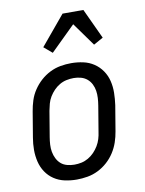

<svg xmlns="http://www.w3.org/2000/svg" viewBox="-86 -822 672 890"><g transform="rotate(-10 250.0 -376.5)"><path d="M203 8Q174 8 146.5 2Q119 -4 96.5 -19Q74 -34 59 -56.5Q44 -79 37.5 -106Q31 -133 31 -161.5Q31 -190 36 -219L56 -339Q60 -364 68 -389Q76 -414 91 -436.5Q106 -459 126 -477Q146 -495 170 -507Q194 -519 219.5 -523.5Q245 -528 270 -528Q299 -528 326.5 -522Q354 -516 376.5 -501Q399 -486 414.5 -463.5Q430 -441 436.5 -414Q443 -387 442.5 -358.5Q442 -330 438 -301L418 -181Q414 -156 405.5 -131Q397 -106 382.5 -83.5Q368 -61 348 -43Q328 -25 304 -13Q280 -1 254 3.5Q228 8 203 8ZM204 -62Q221 -62 237.5 -65.5Q254 -69 269.5 -78Q285 -87 297.5 -100Q310 -113 319 -128Q328 -143 333 -159.5Q338 -176 340 -192L360 -312Q363 -330 364 -347.5Q365 -365 362.5 -381.5Q360 -398 352.5 -413Q345 -428 332.5 -438.5Q320 -449 303.5 -453.5Q287 -458 270 -458Q253 -458 236 -454.5Q219 -451 203.5 -442Q188 -433 175.5 -420Q163 -407 154 -392Q145 -377 140.5 -360.5Q136 -344 133 -328L113 -208Q110 -190 109 -172.5Q108 -155 111 -138.5Q114 -122 121.5 -107Q129 -92 141 -81.5Q153 -71 170 -66.5Q187 -62 204 -62ZM195 -590 156 -623 271 -761H369L435 -619L390 -594L311 -704Z"/></g></svg>

Font: Iosevka Web
Style: Italic
Weight: 400
Italic angle: -9°
Monospace: yes
Designer: Belleve Invis
Foundry: Belleve Invis
Version: Version 28.0.3; ttfautohint (v1.8.3)